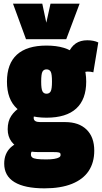

<svg xmlns="http://www.w3.org/2000/svg" viewBox="-20 -809 557 1049"><path d="M223 220Q115 220 59 186Q3 152 3 85Q3 57 12 35Q21 13 37.5 -2.5Q54 -18 75 -28L167 11Q161 14 156.5 17Q152 20 150.5 24Q149 28 149 35Q149 45 156 51Q163 57 181.5 59.5Q200 62 233 62Q259 62 276.5 59Q294 56 302.5 51Q311 46 311 38Q311 31 309 28Q307 25 299 23.5Q291 22 275 22H192Q141 22 102.5 7.5Q64 -7 43 -35Q22 -63 22 -103Q22 -147 41.5 -176Q61 -205 91 -223L187 -201Q174 -193 169 -185Q164 -177 164 -165Q164 -153 173 -147.5Q182 -142 199 -142H336Q411 -142 453 -101Q495 -60 495 14Q495 79 464.5 125Q434 171 373 195.5Q312 220 223 220ZM234 -166Q127 -166 72.5 -216Q18 -266 18 -363Q18 -461 72.5 -510.5Q127 -560 234 -560Q342 -560 396.5 -510.5Q451 -461 451 -363Q451 -266 396.5 -216Q342 -166 234 -166ZM234 -297Q250 -297 257 -310Q264 -323 264 -363Q264 -405 257 -417.5Q250 -430 234 -430Q219 -430 212 -417.5Q205 -405 205 -363Q205 -323 212 -310Q219 -297 234 -297ZM424 -395 352 -517Q369 -555 394.5 -572Q420 -589 457 -589Q474 -589 489.5 -586Q505 -583 517 -577L490 -414Q483 -416 475 -417Q467 -418 457 -418Q447 -418 438.5 -412Q430 -406 424 -395ZM415 -789 342 -595H122L51 -789H211L233 -685L256 -789Z"/></svg>

Font: Georama SemiCondensed Black
Style: Regular
Weight: 900
Width: 4
Designer: Jean-Baptiste Levee
Foundry: Production Type
Version: Version 1.001